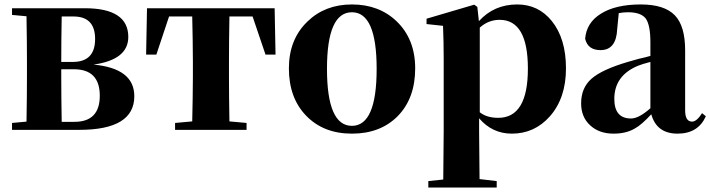

<svg xmlns="http://www.w3.org/2000/svg" viewBox="-20 -583 3189 862"><path d="M314 -36Q428 -36 428 -153Q428 -272 312 -272H255V-238Q255 -152 257 -36ZM257 -509Q255 -399 255 -305H307Q407 -305 407 -408Q407 -509 310 -509ZM361 -546Q556 -546 556 -417Q556 -315 400 -293Q583 -276 583 -151Q583 0 336 0H34V-31L99 -37Q101 -153 101 -238V-308Q101 -392 99 -510L34 -516V-546Z M1010 -509Q1008 -393 1008 -308V-238Q1008 -154 1010 -38L1087 -31V0H766V-31L843 -38Q844 -79 845 -139Q846 -192 846 -238V-308Q846 -354 845 -408Q844 -468 843 -509H739L682 -338H636L640 -546H1213L1217 -338H1172L1114 -509Z M1354 -64Q1277 -144 1277 -276Q1277 -406 1360 -486Q1439 -563 1560 -563Q1682 -563 1761 -487Q1844 -407 1844 -276Q1844 -142 1766 -62Q1688 17 1560 17Q1432 17 1354 -64ZM1671 -274Q1671 -528 1560 -528Q1448 -528 1448 -274Q1448 -18 1560 -18Q1671 -18 1671 -274Z M2134 -79Q2165 -54 2217 -54Q2350 -54 2350 -275Q2350 -494 2223 -494Q2173 -494 2134 -459ZM2130 -488Q2198 -563 2302 -563Q2397 -563 2457 -489Q2521 -410 2521 -276Q2521 -143 2449 -61Q2380 17 2278 17Q2190 17 2131 -52V7Q2131 65 2133 221L2210 230V259H1903V230L1970 223Q1972 65 1972 7V-320Q1972 -395 1969 -467L1895 -475V-499L2109 -562L2123 -552Z M2900 -305Q2862 -295 2845 -288Q2738 -244 2738 -139Q2738 -51 2813 -51Q2848 -51 2900 -97ZM2702 -510 2686 -504ZM3149 -61Q3114 17 3022 17Q2928 17 2904 -70Q2861 -23 2830 -6Q2791 17 2735 17Q2670 17 2630 -20Q2589 -57 2589 -119Q2589 -188 2635 -229Q2682 -271 2802 -306Q2821 -311 2848 -319L2874 -325L2900 -332V-393Q2900 -471 2879 -500Q2857 -528 2800 -528Q2778 -528 2758 -524L2751 -453Q2747 -358 2676 -358Q2619 -358 2607 -409Q2613 -481 2677 -521Q2743 -563 2857 -563Q2963 -563 3010 -514Q3056 -466 3056 -357V-88Q3056 -37 3087 -37Q3108 -37 3132 -75Z"/></svg>

Font: Source Han Serif SC Heavy
Style: Regular
Weight: 900
Designer: Ryoko NISHIZUKA  (kana & ideographs); Frank Grießhammer (Latin, Greek & Cyrillic); Wenlong ZHANG  (bopomofo); Sandoll Co
Foundry: Adobe Systems Incorporated
Version: Version 1.001 October 20, 2017